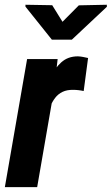

<svg xmlns="http://www.w3.org/2000/svg" viewBox="-22 -772 461 792"><path d="M201.2 -403.3 131.3 0H-2L89.8 -528.3H215.8ZM341.3 -532.7 323.2 -396.5Q312.5 -398.9 301.5 -400.1Q290.5 -401.4 280.3 -401.4Q254.4 -401.9 236.1 -393.1Q217.8 -384.3 205.6 -368.4Q193.4 -352.5 185.3 -332.5Q177.2 -312.5 172.9 -291L149.4 -300.8Q153.3 -331.5 161.9 -372.6Q170.4 -413.6 186.8 -451.7Q203.1 -489.7 230.5 -514.6Q257.8 -539.6 299.3 -539.6Q310.5 -539.1 320.6 -537.1Q330.6 -535.2 341.3 -532.7ZM193.4 -750.5 235.8 -682.1 303.2 -750 418.5 -752.4 418.9 -744.1 274.4 -608.4H191.9L83 -744.6V-752.4Z"/></svg>

Font: Roboto Condensed
Style: Bold Italic
Weight: 700
Italic angle: -12°
Designer: Christian Robertson
Foundry: Google
Version: Version 3.0